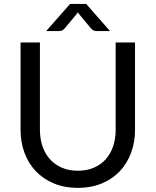

<svg xmlns="http://www.w3.org/2000/svg" viewBox="-20 -928 776 957"><path d="M368 -77Q412.5 -77 447.5 -92Q482.5 -107 506.8 -134Q531 -161 543.8 -198.5Q556.5 -236 556.5 -281V-716.5H653V-281Q653 -219 633.2 -166Q613.5 -113 576.8 -74.2Q540 -35.5 487 -13.5Q434 8.5 368 8.5Q302 8.5 249 -13.5Q196 -35.5 159 -74.2Q122 -113 102.2 -166Q82.5 -219 82.5 -281V-716.5H179V-281.5Q179 -236.5 191.8 -199Q204.5 -161.5 228.8 -134.5Q253 -107.5 288.2 -92.2Q323.5 -77 368 -77ZM528.5 -773H463.5Q457.5 -773 449.2 -775.2Q441 -777.5 432.5 -787.5L374 -858L368 -867L362 -858L303.5 -787.5Q295 -777.5 286.8 -775.2Q278.5 -773 272.5 -773H210L329.5 -908.5H409.5Z"/></svg>

Font: Lato-Regular
Style: Regular
Weight: 400
Designer: Lukasz Dziedzic with Adam Twardoch and Botio Nikoltchev
Foundry: tyPoland Lukasz Dziedzic
Version: Version 2.015; 2015-08-06; http://www.latofonts.com/